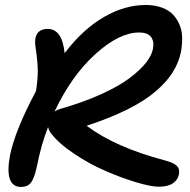

<svg xmlns="http://www.w3.org/2000/svg" viewBox="-20 -721 754 763"><path d="M64 22Q-3.9 22 20 -105Q40.5 -204.1 123 -358.9Q130.4 -405.8 130.1 -440.9Q129.9 -476.1 121.1 -534.2Q115.7 -568.4 127.9 -587.2Q140.1 -606 169.9 -606Q227.1 -606 236.8 -509.8Q309.1 -604.5 392.1 -652.8Q475.1 -701.2 559.1 -701.2Q595.2 -701.2 623 -690.9Q650.9 -680.7 667.5 -663.1Q684.1 -645.5 693.8 -621.8Q703.6 -598.1 703.9 -571Q704.1 -543.9 699.2 -515.1Q690.4 -472.7 667 -434.8Q643.6 -397 600.3 -359.4Q557.1 -321.8 487.8 -286.9Q418.5 -252 324.2 -221.2Q439 -135.3 633.8 -84Q669.9 -74.7 682.6 -62Q695.3 -49.3 690.9 -26.9Q686 -5.4 666.5 7.8Q647 21 610.8 21Q580.6 21 522.9 3.9Q465.3 -13.2 401.1 -40.8Q336.9 -68.4 275.1 -109.6Q213.4 -150.9 181.2 -192.9Q174.3 -202.6 170.9 -215.8Q143.1 -145 126 -57.1Q115.7 -10.3 102.1 5.9Q88.4 22 64 22ZM532.2 -591.8Q454.1 -591.8 359.1 -506.1Q264.2 -420.4 196.8 -277.8Q211.4 -286.1 219.2 -288.1Q311.5 -314.5 382.6 -346.9Q453.6 -379.4 495.6 -411.1Q537.6 -442.9 560.1 -471.7Q582.5 -500.5 587.9 -526.9Q593.3 -556.2 580.3 -574Q567.4 -591.8 532.2 -591.8Z"/></svg>

Font: Shantell Sans Irregular Bouncy
Style: Italic
Weight: 500
Italic angle: -11.31°
Designer: Stephen Nixon, Anya Danilova, Shantell Martin
Foundry: Arrow Type
Version: Version 1.006;[9816181b4]